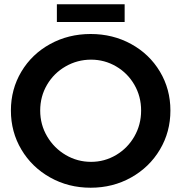

<svg xmlns="http://www.w3.org/2000/svg" viewBox="-20 -868 849 898"><path d="M777 -351Q777 -251 728 -168.5Q679 -86 593.5 -38Q508 10 404 10Q300 10 214.5 -38Q129 -86 80 -168.5Q31 -251 31 -351Q31 -451 80 -533Q129 -615 214.5 -662Q300 -709 404 -709Q508 -709 593.5 -662Q679 -615 728 -533Q777 -451 777 -351ZM168 -351Q168 -285 200.5 -230Q233 -175 287.5 -143Q342 -111 406 -111Q469 -111 523 -143Q577 -175 608.5 -230Q640 -285 640 -351Q640 -417 608.5 -471.5Q577 -526 523 -557.5Q469 -589 406 -589Q342 -589 287 -557.5Q232 -526 200 -471.5Q168 -417 168 -351ZM246 -848H563V-765H246Z"/></svg>

Font: Gontserrat Medium
Style: Regular
Weight: 500
Designer: Julieta Ulanovsky
Foundry: Julieta Ulanovsky
Version: Version 6.001